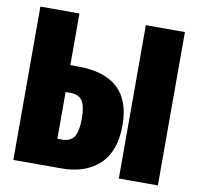

<svg xmlns="http://www.w3.org/2000/svg" viewBox="-78 -776 885 857"><g transform="rotate(10 364.5 -347.5)"><path d="M490 -237Q490 -119 427 -59.5Q364 0 254 0H37V-695H214V-461H247Q490 -461 490 -237ZM515 -695H692V0H515ZM306 -235Q306 -289 290.5 -314Q275 -339 235 -339H214V-127H234Q274 -127 290 -152.5Q306 -178 306 -235Z"/></g></svg>

Font: Fira Sans Extra Condensed ExtraBold
Style: Regular
Weight: 800
Width: 1
Designer: Carrois Corporate & Edenspiekermann AG
Foundry: Carrois Corporate GbR & Edenspiekermann AG
Version: Version 4.203